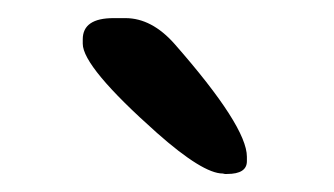

<svg xmlns="http://www.w3.org/2000/svg" viewBox="-20 -734 371 213"><path d="M253.9 -560.1V-555.2Q253.9 -541 231.9 -541H229.5L227.1 -541.5Q205.1 -541.5 154.3 -586.4Q71.8 -659.7 71.8 -685.5V-690.4Q71.8 -713.9 106 -713.9H119.1Q148.4 -713.9 173.8 -685.1Q253.9 -593.8 253.9 -560.1Z"/></svg>

Font: Averia Gruesa Libre
Style: Regular
Weight: 400
Italic angle: -1.70001°
Version: Version 1.002